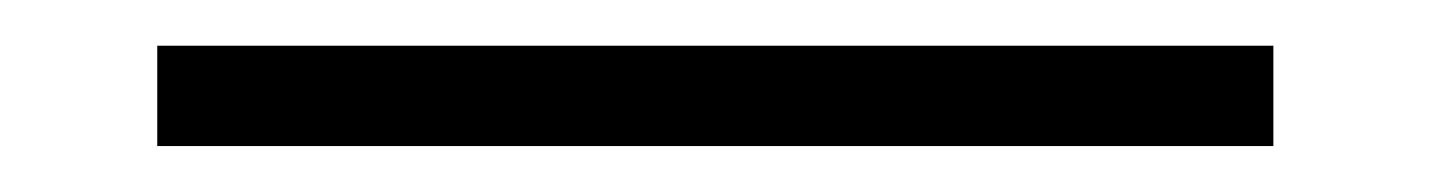

<svg xmlns="http://www.w3.org/2000/svg" viewBox="-20 -20 626 84"><path d="M48.8 43.9H537.1V0H48.8Z"/></svg>

Font: Cascadia Mono PL ExtraLight
Style: Regular
Weight: 200
Monospace: yes
Designer: Aaron Bell
Foundry: Saja Typeworks
Version: Version 2404.023